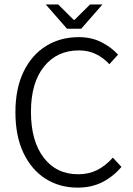

<svg xmlns="http://www.w3.org/2000/svg" viewBox="-20 -837 602 869"><path d="M331.5 12.2Q249.5 12.2 186 -28.1Q122.6 -68.4 86.2 -144.8Q49.8 -221.2 49.8 -329.1Q49.8 -436.5 86.7 -512.5Q123.5 -588.4 188.2 -628.7Q252.9 -668.9 336.9 -668.9Q395 -668.9 440.4 -645.3Q485.8 -621.6 514.2 -589.8L475.1 -546.4Q448.7 -575.2 414.3 -592Q379.9 -608.9 337.4 -608.9Q237.8 -608.9 179 -535.4Q120.1 -461.9 120.1 -331.1Q120.1 -199.2 177.5 -123.8Q234.9 -48.3 333.5 -48.3Q381.8 -48.3 419.7 -67.4Q457.5 -86.4 490.7 -123.5L529.8 -81.5Q491.7 -37.1 443.1 -12.5Q394.5 12.2 331.5 12.2ZM283.2 -707 187 -816.9H243.2L313.5 -747.1H317.4L387.7 -816.9H443.8L347.7 -707Z"/></svg>

Font: Varta Light Light
Style: Regular
Weight: 300
Version: Version 1.004